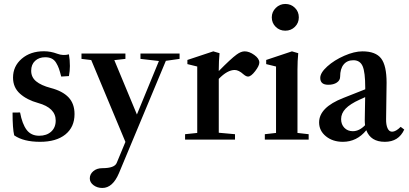

<svg xmlns="http://www.w3.org/2000/svg" viewBox="-20 -706 2070 971"><path d="M182.6 11.2Q99.1 11.2 51.8 -21.5Q43.5 -55.7 43.5 -136.7L81.5 -137.2Q92.3 -79.1 114.7 -49.3Q137.2 -19.5 178.2 -19.5Q215.8 -19.5 238.8 -40.3Q261.7 -61 261.7 -96.2Q261.7 -160.6 172.9 -185.1Q116.2 -200.7 81.1 -232.2Q45.9 -263.7 45.9 -313.5Q45.9 -371.1 89.8 -408.9Q133.8 -446.8 202.1 -446.8Q236.3 -446.8 270 -434.1Q299.3 -423.3 328.6 -431.2Q333.5 -403.3 333.5 -372.1Q333.5 -346.7 328.6 -321.3L289.6 -318.8Q283.2 -343.8 278.1 -358.6Q272.9 -373.5 263.9 -388.4Q254.9 -403.3 241.2 -409.9Q227.5 -416.5 208.5 -416.5Q177.2 -416.5 157.5 -398.2Q137.7 -379.9 137.7 -348.1Q137.7 -315.4 162.8 -294.7Q188 -273.9 236.3 -261.2Q296.4 -245.6 326.7 -213.6Q356.9 -181.6 356.9 -128.9Q356.9 -63.5 310.8 -26.1Q264.6 11.2 182.6 11.2Z M497.6 244.6Q471.7 244.6 452.9 230.5Q434.1 216.3 434.1 196.3Q434.1 174.8 451.9 159.7Q469.7 144.5 497.6 144.5Q559.6 144.5 570.3 117.7L614.3 11.7L441.4 -402.3L392.1 -408.2V-435.1H614.3V-408.2L558.1 -401.9L672.4 -127L783.7 -397.5L690.4 -408.2V-435.1H888.2V-408.2L818.8 -398.4L581.5 169.9Q549.8 244.6 497.6 244.6Z M916 0V-27.3L977.5 -33.7V-369.6L927.7 -381.8V-402.8L1058.6 -446.3L1090.3 -437Q1086.4 -397.9 1086.4 -354.5V-346.7Q1147.9 -409.2 1176.8 -430.2Q1198.7 -446.3 1217.3 -446.3Q1240.7 -446.3 1266.1 -428Q1291.5 -409.7 1291.5 -389.6Q1291.5 -373.5 1270.5 -346.2Q1249.5 -318.8 1234.4 -318.8Q1224.6 -318.8 1211.4 -330.1Q1187 -352.1 1167 -352.1Q1129.9 -352.1 1086.4 -307.1V-34.7L1168.5 -27.3V0Z M1354.5 -618.2Q1354.5 -646 1374.8 -666Q1395 -686 1422.9 -686Q1451.7 -686 1471.4 -666.5Q1491.2 -647 1491.2 -618.2Q1491.2 -589.8 1471.4 -570.3Q1451.7 -550.8 1422.9 -550.8Q1394 -550.8 1374.3 -570.3Q1354.5 -589.8 1354.5 -618.2ZM1319.3 0V-27.3L1376 -33.7V-369.6L1326.2 -381.8V-402.8L1456.5 -446.3L1488.3 -437Q1484.4 -397.9 1484.4 -354.5V-33.7L1541 -27.3V0Z M1713.9 11.2Q1662.6 11.2 1628.2 -16.8Q1593.8 -44.9 1593.8 -86.9Q1593.8 -162.6 1715.8 -210.4L1827.1 -254.4V-262.7Q1827.1 -340.8 1814 -371.1Q1800.8 -401.4 1767.1 -401.4Q1735.4 -401.4 1717.8 -379.6Q1700.2 -357.9 1700.2 -318.4Q1700.2 -299.8 1683.6 -288.6Q1667 -277.3 1640.1 -277.3Q1599.6 -277.3 1599.6 -312Q1599.6 -337.9 1635 -369.9Q1670.4 -401.9 1721.2 -424.1Q1772 -446.3 1813 -446.3Q1879.9 -446.3 1907.5 -410.4Q1935.1 -374.5 1935.1 -287.6Q1935.1 -255.9 1932.6 -103.5Q1932.1 -75.2 1939.9 -57.6Q1947.8 -40 1962.9 -40Q1981.9 -40 2006.3 -64.5L2024.4 -50.8Q1996.1 11.2 1926.3 11.2Q1854.5 11.2 1832.5 -47.4Q1784.7 11.2 1713.9 11.2ZM1705.1 -103.5Q1705.1 -76.7 1721.7 -59.6Q1738.3 -42.5 1764.2 -42.5Q1796.9 -42.5 1826.2 -72.8Q1824.7 -85 1824.7 -98.1Q1826.7 -176.3 1826.7 -214.8L1798.8 -202.1Q1750.5 -180.2 1727.8 -156.5Q1705.1 -132.8 1705.1 -103.5Z"/></svg>

Font: Elstob SemiBold
Style: Regular
Weight: 600
Designer: Peter S. Baker
Version: Version 1.015